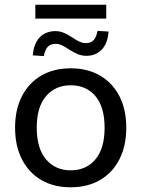

<svg xmlns="http://www.w3.org/2000/svg" viewBox="-20 -786 600 815"><path d="M280 9Q208 9 155 -22Q102 -53 73 -110Q44 -167 44 -244Q44 -321 73 -377.5Q102 -434 155 -465Q208 -496 280 -496Q352 -496 405 -465Q458 -434 487 -377.5Q516 -321 516 -244Q516 -167 487 -110Q458 -53 405 -22Q352 9 280 9ZM280 -63Q346 -63 385 -109.5Q424 -156 424 -244Q424 -332 385 -378Q346 -424 280 -424Q215 -424 175.5 -378Q136 -332 136 -244Q136 -156 175.5 -109.5Q215 -63 280 -63ZM130 -707V-766H431V-707ZM166 -548 119 -551Q122 -585 134.5 -608Q147 -631 168 -642.5Q189 -654 215 -654Q232 -654 249 -647.5Q266 -641 290 -625Q306 -614 319 -608.5Q332 -603 343 -603Q366 -603 377.5 -615.5Q389 -628 394 -655L441 -652Q437 -601 411.5 -575Q386 -549 346 -549Q328 -549 310.5 -556Q293 -563 270 -578Q252 -590 240 -595Q228 -600 218 -600Q195 -600 183 -587.5Q171 -575 166 -548Z"/></svg>

Font: Nunito Sans 12pt ExtraLight 12pt Medium
Style: Regular
Weight: 500
Version: Version 3.101;gftools[0.9.27]